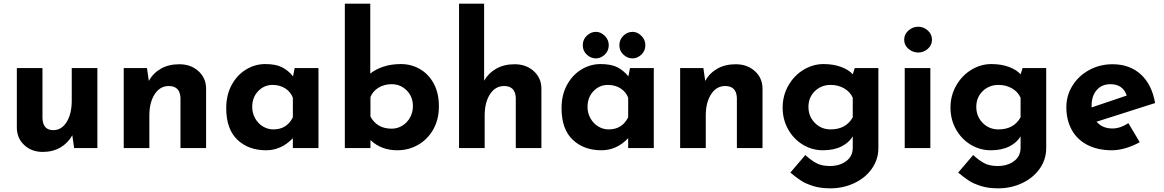

<svg xmlns="http://www.w3.org/2000/svg" viewBox="-20 -809 6361 1049"><path d="M512 -437V0H385L375 -70Q352 -28 310.5 -3.5Q269 21 213 21Q153 21 113 -16Q73 -53 72 -110V-437H212V-162Q215 -98 271 -98Q317 -98 344.5 -143Q372 -188 372 -259V-437Z M1106 -327V0H966V-275Q963 -339 902 -339Q854 -339 825 -294Q796 -249 796 -178V0H656V-437H783L793 -367Q817 -410 859.5 -434Q902 -458 960 -458Q1022 -458 1063.5 -421Q1105 -384 1106 -327Z M1720 -437V0H1580V-54Q1517 12 1434 12Q1337 12 1276.5 -46Q1216 -104 1216 -218Q1216 -290 1245.5 -344.5Q1275 -399 1324 -429Q1373 -459 1429 -459Q1487 -459 1521 -441.5Q1555 -424 1581 -392L1590 -437ZM1580 -168V-275Q1568 -307 1538.5 -326Q1509 -345 1469 -345Q1423 -345 1390.5 -311Q1358 -277 1358 -225Q1358 -191 1374 -162.5Q1390 -134 1416.5 -118Q1443 -102 1474 -102Q1547 -102 1580 -168Z M2378 -228Q2378 -156 2347 -101.5Q2316 -47 2264 -17.5Q2212 12 2151 12Q2062 12 2004 -44V0H1864V-789H2003V-407Q2031 -430 2074 -444.5Q2117 -459 2170 -459Q2227 -459 2274.5 -431.5Q2322 -404 2350 -352Q2378 -300 2378 -228ZM2236 -229Q2236 -281 2202 -315Q2168 -349 2120 -349Q2079 -349 2048 -330Q2017 -311 2004 -279V-172Q2040 -106 2120 -106Q2151 -106 2177.5 -122Q2204 -138 2220 -166.5Q2236 -195 2236 -229Z M2938 -327V0H2798V-275Q2795 -339 2734 -339Q2686 -339 2657 -294Q2628 -249 2628 -178V0H2488V-789H2625V-368Q2649 -410 2691.5 -434Q2734 -458 2792 -458Q2854 -458 2895.5 -421Q2937 -384 2938 -327Z M3552 -437V0H3412V-54Q3349 12 3266 12Q3169 12 3108.5 -46Q3048 -104 3048 -218Q3048 -290 3077.5 -344.5Q3107 -399 3156 -429Q3205 -459 3261 -459Q3319 -459 3353 -441.5Q3387 -424 3413 -392L3422 -437ZM3412 -168V-275Q3400 -307 3370.5 -326Q3341 -345 3301 -345Q3255 -345 3222.5 -311Q3190 -277 3190 -225Q3190 -191 3206 -162.5Q3222 -134 3248.5 -118Q3275 -102 3306 -102Q3379 -102 3412 -168ZM3236 -635Q3262 -635 3284 -613.5Q3306 -592 3306 -562Q3306 -531 3284 -510.5Q3262 -490 3236 -490Q3208 -490 3186 -510.5Q3164 -531 3164 -562Q3164 -593 3186 -614Q3208 -635 3236 -635ZM3436 -635Q3462 -635 3484 -613.5Q3506 -592 3506 -562Q3506 -531 3484 -510.5Q3462 -490 3436 -490Q3408 -490 3386 -510.5Q3364 -531 3364 -562Q3364 -593 3386 -614Q3408 -635 3436 -635Z M4146 -327V0H4006V-275Q4003 -339 3942 -339Q3894 -339 3865 -294Q3836 -249 3836 -178V0H3696V-437H3823L3833 -367Q3857 -410 3899.5 -434Q3942 -458 4000 -458Q4062 -458 4103.5 -421Q4145 -384 4146 -327Z M4779 -437V0Q4779 62 4743.5 112.5Q4708 163 4647.5 191.5Q4587 220 4516 220Q4462 220 4421.5 207Q4381 194 4356.5 178Q4332 162 4298 134L4380 38Q4410 66 4439.5 82Q4469 98 4514 98Q4567 98 4603 71.5Q4639 45 4639 -2V-64Q4619 -30 4577.5 -9Q4536 12 4476 12Q4417 12 4366.5 -18.5Q4316 -49 4286 -102.5Q4256 -156 4256 -221Q4256 -287 4287.5 -342Q4319 -397 4370.5 -428Q4422 -459 4479 -459Q4533 -459 4575 -443.5Q4617 -428 4639 -403L4650 -437ZM4639 -168V-275Q4625 -307 4592.5 -326Q4560 -345 4518 -345Q4467 -345 4432 -311Q4397 -277 4397 -225Q4397 -173 4432 -137.5Q4467 -102 4518 -102Q4602 -102 4639 -168Z M5063 -437V0H4923V-437ZM4997 -663Q5026 -663 5049 -642.5Q5072 -622 5072 -592Q5072 -562 5049 -542Q5026 -522 4997 -522Q4967 -522 4943.5 -542Q4920 -562 4920 -592Q4920 -622 4943.5 -642.5Q4967 -663 4997 -663Z M5696 -437V0Q5696 62 5660.5 112.5Q5625 163 5564.5 191.5Q5504 220 5433 220Q5379 220 5338.5 207Q5298 194 5273.5 178Q5249 162 5215 134L5297 38Q5327 66 5356.5 82Q5386 98 5431 98Q5484 98 5520 71.5Q5556 45 5556 -2V-64Q5536 -30 5494.5 -9Q5453 12 5393 12Q5334 12 5283.5 -18.5Q5233 -49 5203 -102.5Q5173 -156 5173 -221Q5173 -287 5204.5 -342Q5236 -397 5287.5 -428Q5339 -459 5396 -459Q5450 -459 5492 -443.5Q5534 -428 5556 -403L5567 -437ZM5556 -168V-275Q5542 -307 5509.5 -326Q5477 -345 5435 -345Q5384 -345 5349 -311Q5314 -277 5314 -225Q5314 -173 5349 -137.5Q5384 -102 5435 -102Q5519 -102 5556 -168Z M6145 -136 6207 -32Q6171 -12 6131 0Q6091 12 6055 12Q5977 12 5920.5 -17.5Q5864 -47 5835 -100.5Q5806 -154 5806 -223Q5806 -287 5839.5 -341Q5873 -395 5931 -426.5Q5989 -458 6058 -458Q6152 -458 6212.5 -403Q6273 -348 6291 -246L5971 -144Q6003 -107 6058 -107Q6100 -107 6145 -136ZM5944 -231V-222L6136 -287Q6115 -349 6047 -349Q6000 -349 5972 -317Q5944 -285 5944 -231Z"/></svg>

Font: Josefin Sans
Style: Bold
Weight: 700
Designer: Santiago Orozco
Foundry: Typemade
Version: Version 2.000